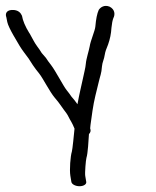

<svg xmlns="http://www.w3.org/2000/svg" viewBox="-54 -497 541 665"><path d="M221.4 148C235.5 148 246.1 141.2 244.7 133L241.2 112C239.5 101.9 243.2 57.3 245.4 49.7C250.5 34 252.6 -11.4 254.1 -32.6C259.2 -37.6 261.6 -44.3 258.3 -52.4C259.6 -69.9 262.1 -80 266.3 -113.1C271.7 -150.7 280.4 -181.3 288 -213.1C292.6 -233.8 297.5 -242.1 299.1 -266.5C300.4 -282.3 306.4 -289.8 309.3 -309.7C310.3 -316.5 313.9 -328 320.4 -343C327 -361.5 330.9 -380.7 332 -400.5C333.4 -415.4 335.8 -426.8 338.5 -434C345.2 -446.6 344.4 -464.5 325.4 -474C307.8 -481.1 294.3 -472.3 288 -462.7C282.1 -449.8 278.5 -430.8 276.2 -404.7C275.2 -391.1 259.5 -356.2 256.6 -336.1C254.1 -321.9 244.6 -293.7 243.2 -275.8C242.4 -263 236.1 -240.2 233.4 -225.9C228.5 -202.9 220.2 -169.4 214.3 -136C211.4 -139.8 205.6 -147.4 203.8 -150.2L193.3 -162.6C189.3 -168.8 183.8 -176.2 176.5 -185.2C165.5 -198.8 138.2 -251.9 123.1 -271.4C115.3 -281.3 109.3 -289.7 105.3 -296.2L105.1 -296.5L90.4 -313.5C86.1 -320.7 80.1 -329.6 74.4 -337C64.4 -350.6 58.4 -364.1 48.2 -382C48.2 -382 48.1 -381.6 48.1 -381.6C48.1 -381.6 47.8 -382 47.8 -382C33.1 -405.7 24.8 -426.1 22 -443C22 -443 22.2 -442 22.2 -442C22.2 -442 21.8 -443 21.8 -443C18.4 -451 9.9 -463.7 -13.1 -462.5C-32 -461.4 -36.5 -449.1 -32 -437.2C-31.4 -433.8 -30.3 -427.8 -28.8 -420.8C-24.4 -399.4 8.1 -349 13.8 -338.4C23.1 -322.8 35.6 -307.5 45 -294.5L59.8 -271.5C65.7 -262.7 72.7 -253.3 81.5 -242.6C94.8 -226.2 117.9 -179.3 136.1 -157.9C152.3 -139.8 160.1 -125.4 176.3 -104.5C183.4 -94.3 184.5 -88.6 193 -75C196.9 -68.5 199.8 -61.4 204.1 -51.4C202.6 -36 197 21.9 194.9 28C190 42.9 186.2 91.3 189.7 112L193.2 133C194.5 141.2 207.4 148 221.4 148Z"/></svg>

Font: MewTooHand
Style: BdCondLta
Weight: 400
Designer: Mew Too, Robert Jablonski
Version: Version 0.77